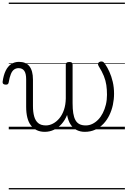

<svg xmlns="http://www.w3.org/2000/svg" viewBox="-67 -989 975 1468"><path d="M275 19Q241 19 214.5 6.5Q188 -6 169.5 -30Q151 -54 142 -90Q133 -126 133 -173V-383Q133 -427 118.5 -447.5Q104 -468 75 -468Q56 -468 41 -457.5Q26 -447 16 -422.5Q6 -398 -1 -357Q-3 -348 -9 -344.5Q-15 -341 -27 -342Q-37 -343 -42.5 -348Q-48 -353 -47 -364Q-40 -415 -23.5 -448.5Q-7 -482 18.5 -499Q44 -516 78 -516Q104 -516 124 -508Q144 -500 157.5 -483Q171 -466 178 -440.5Q185 -415 185 -380V-179Q185 -132 194.5 -98.5Q204 -65 225.5 -47.5Q247 -30 284 -30Q311 -30 338 -44Q365 -58 387 -84.5Q409 -111 422 -149Q435 -187 436 -236V-496Q436 -505 442.5 -510Q449 -515 463 -515Q477 -515 482.5 -510Q488 -505 488 -496V-200Q488 -156 493 -124Q498 -92 509.5 -71Q521 -50 540.5 -40Q560 -30 589 -30Q615 -30 639 -41.5Q663 -53 683.5 -74Q704 -95 719 -124.5Q734 -154 742.5 -189Q751 -224 751 -264Q751 -304 746 -338.5Q741 -373 727 -408Q713 -443 687 -484Q681 -494 682.5 -502Q684 -510 691.5 -514.5Q699 -519 708 -519Q718 -519 724 -514Q730 -509 738 -497Q754 -474 769.5 -440Q785 -406 795 -363.5Q805 -321 805 -272Q805 -229 796 -187Q787 -145 769 -108Q751 -71 724 -42.5Q697 -14 661 2.5Q625 19 581 19Q547 19 519 5Q491 -9 472.5 -37.5Q454 -66 446 -110Q430 -70 404 -41Q378 -12 345 3.5Q312 19 275 19ZM0 449H888V459H0ZM0 -20H888V0H0ZM0 -505H888V-500H0ZM0 -969H888V-959H0Z"/></svg>

Font: Playwrite IT Trad Guides
Style: Regular
Weight: 400
Designer: Veronika Burian, José Scaglione
Foundry: TypeTogether
Version: Version 1.003